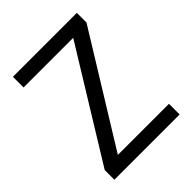

<svg xmlns="http://www.w3.org/2000/svg" viewBox="-197 -815 930 930"><g transform="rotate(-45 267.5 -350.0)"><path d="M44 0V-66L389 -627H49V-700H487V-634L141 -73H491V0Z"/></g></svg>

Font: DeepMind Sans
Style: Regular
Weight: 400
Designer: Jonny Pinhorn / Modifications: Colophon Foundry
Foundry: Colophon Foundry
Version: Version 1.002; ttfautohint (v1.8.2)